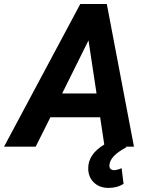

<svg xmlns="http://www.w3.org/2000/svg" viewBox="-71 -731 748 957"><path d="M555.2 0 560.1 2 538.1 15.1Q479.5 50.3 474.6 89.4Q471.7 115.2 496.1 117.2Q510.3 117.7 535.2 107.4L544.9 185.5Q513.2 205.6 470.2 205.6Q424.3 205.6 396.5 178.2Q368.7 150.9 368.7 107.4Q368.7 37.6 448.7 -10.7L428.2 -146.5H180.2L106.9 0H-50.8L329.1 -710.9H461.4L596.7 0ZM238.8 -265.1H410.2L370.1 -529.8Z"/></svg>

Font: RobotoInd
Style: Bold Italic
Weight: 700
Italic angle: -12°
Designer: Google
Version: Version 2.001150; 2014